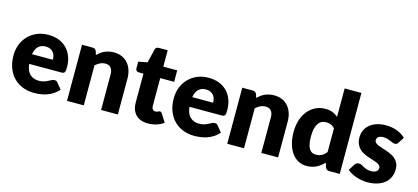

<svg xmlns="http://www.w3.org/2000/svg" viewBox="-61 -1227 3732 1714"><g transform="rotate(15 1805.0 -370.0)"><path d="M180 -231.5Q187.5 -166.5 219.5 -137.2Q251.5 -108 302 -108Q329 -108 348.5 -114.5Q368 -121 383.2 -129Q398.5 -137 411.2 -143.5Q424 -150 438 -150Q456.5 -150 466 -136.5L511 -81Q487 -53.5 459.2 -36.2Q431.5 -19 402.2 -9.2Q373 0.5 343.8 4.2Q314.5 8 288 8Q233.5 8 185.8 -9.8Q138 -27.5 102.2 -62.5Q66.5 -97.5 45.8 -149.5Q25 -201.5 25 -270.5Q25 -322.5 42.8 -369Q60.5 -415.5 93.8 -450.5Q127 -485.5 174.2 -506Q221.5 -526.5 281 -526.5Q332.5 -526.5 375.2 -510.5Q418 -494.5 448.8 -464Q479.5 -433.5 496.8 -389.2Q514 -345 514 -289Q514 -271.5 512.5 -260.5Q511 -249.5 507 -243Q503 -236.5 496.2 -234Q489.5 -231.5 479 -231.5ZM375 -321.5Q375 -340 370.2 -357.5Q365.5 -375 354.8 -388.8Q344 -402.5 326.5 -411Q309 -419.5 284 -419.5Q240 -419.5 215 -394.2Q190 -369 182 -321.5Z M734.5 -462.5Q749.5 -476.5 765.5 -488.5Q781.5 -500.5 799.8 -508.8Q818 -517 839.2 -521.8Q860.5 -526.5 885.5 -526.5Q928 -526.5 960.8 -511.8Q993.5 -497 1016 -470.8Q1038.5 -444.5 1050 -408.2Q1061.5 -372 1061.5 -329.5V0H906.5V-329.5Q906.5 -367.5 889 -388.8Q871.5 -410 837.5 -410Q812 -410 789.8 -399.2Q767.5 -388.5 746.5 -370V0H591.5V-518.5H687.5Q716.5 -518.5 725.5 -492.5Z M1340 8Q1303 8 1274.8 -2.8Q1246.5 -13.5 1227.2 -33.2Q1208 -53 1198 -81Q1188 -109 1188 -143.5V-411.5H1144Q1132 -411.5 1123.5 -419.2Q1115 -427 1115 -442V-502.5L1197.5 -518.5L1228 -645Q1234 -669 1262 -669H1343V-517.5H1471.5V-411.5H1343V-154Q1343 -136 1351.8 -124.2Q1360.5 -112.5 1377 -112.5Q1385.5 -112.5 1391.2 -114.2Q1397 -116 1401.2 -118.2Q1405.5 -120.5 1409.2 -122.2Q1413 -124 1418 -124Q1425 -124 1429.2 -120.8Q1433.5 -117.5 1438 -110.5L1485 -37Q1455 -14.5 1417.5 -3.2Q1380 8 1340 8Z M1661 -231.5Q1668.5 -166.5 1700.5 -137.2Q1732.5 -108 1783 -108Q1810 -108 1829.5 -114.5Q1849 -121 1864.2 -129Q1879.5 -137 1892.2 -143.5Q1905 -150 1919 -150Q1937.5 -150 1947 -136.5L1992 -81Q1968 -53.5 1940.2 -36.2Q1912.5 -19 1883.2 -9.2Q1854 0.5 1824.8 4.2Q1795.5 8 1769 8Q1714.5 8 1666.8 -9.8Q1619 -27.5 1583.2 -62.5Q1547.5 -97.5 1526.8 -149.5Q1506 -201.5 1506 -270.5Q1506 -322.5 1523.8 -369Q1541.5 -415.5 1574.8 -450.5Q1608 -485.5 1655.2 -506Q1702.5 -526.5 1762 -526.5Q1813.5 -526.5 1856.2 -510.5Q1899 -494.5 1929.8 -464Q1960.5 -433.5 1977.8 -389.2Q1995 -345 1995 -289Q1995 -271.5 1993.5 -260.5Q1992 -249.5 1988 -243Q1984 -236.5 1977.2 -234Q1970.5 -231.5 1960 -231.5ZM1856 -321.5Q1856 -340 1851.2 -357.5Q1846.5 -375 1835.8 -388.8Q1825 -402.5 1807.5 -411Q1790 -419.5 1765 -419.5Q1721 -419.5 1696 -394.2Q1671 -369 1663 -321.5Z M2215.5 -462.5Q2230.5 -476.5 2246.5 -488.5Q2262.5 -500.5 2280.8 -508.8Q2299 -517 2320.2 -521.8Q2341.5 -526.5 2366.5 -526.5Q2409 -526.5 2441.8 -511.8Q2474.5 -497 2497 -470.8Q2519.5 -444.5 2531 -408.2Q2542.5 -372 2542.5 -329.5V0H2387.5V-329.5Q2387.5 -367.5 2370 -388.8Q2352.5 -410 2318.5 -410Q2293 -410 2270.8 -399.2Q2248.5 -388.5 2227.5 -370V0H2072.5V-518.5H2168.5Q2197.5 -518.5 2206.5 -492.5Z M3112 -748.5V0H3016Q2987 0 2978 -26L2966 -65.5Q2950.5 -49 2933.5 -35.5Q2916.5 -22 2896.8 -12.2Q2877 -2.5 2854.2 2.8Q2831.5 8 2805 8Q2764.5 8 2730 -10Q2695.5 -28 2670.5 -62Q2645.5 -96 2631.2 -145.2Q2617 -194.5 2617 -257.5Q2617 -315.5 2633 -365.2Q2649 -415 2678.2 -451.2Q2707.5 -487.5 2748.5 -508Q2789.5 -528.5 2839 -528.5Q2879.5 -528.5 2907 -517Q2934.5 -505.5 2957 -486V-748.5ZM2957 -379.5Q2939.5 -399 2919 -406.8Q2898.5 -414.5 2876 -414.5Q2854.5 -414.5 2836.5 -406Q2818.5 -397.5 2805.2 -378.8Q2792 -360 2784.5 -330Q2777 -300 2777 -257.5Q2777 -216.5 2783 -188.5Q2789 -160.5 2799.8 -143.2Q2810.5 -126 2825.5 -118.5Q2840.5 -111 2859 -111Q2876 -111 2889.8 -114.2Q2903.5 -117.5 2915 -123.5Q2926.5 -129.5 2936.8 -138.8Q2947 -148 2957 -160Z M3546.5 -405Q3540.5 -395.5 3533.8 -391.5Q3527 -387.5 3516.5 -387.5Q3505.5 -387.5 3494.5 -392.2Q3483.5 -397 3470.8 -402.5Q3458 -408 3442 -412.8Q3426 -417.5 3405.5 -417.5Q3376 -417.5 3360.2 -406.2Q3344.5 -395 3344.5 -375Q3344.5 -360.5 3354.8 -351Q3365 -341.5 3382 -334.2Q3399 -327 3420.5 -320.5Q3442 -314 3464.5 -306Q3487 -298 3508.5 -287.2Q3530 -276.5 3547 -260.8Q3564 -245 3574.2 -222.5Q3584.5 -200 3584.5 -168.5Q3584.5 -130 3570.5 -97.5Q3556.5 -65 3528.8 -41.5Q3501 -18 3460.2 -5Q3419.5 8 3366.5 8Q3340 8 3313.5 3Q3287 -2 3262.2 -10.5Q3237.5 -19 3216.5 -30.8Q3195.5 -42.5 3180.5 -56L3216.5 -113Q3222.5 -123 3231.8 -128.8Q3241 -134.5 3255.5 -134.5Q3269 -134.5 3279.8 -128.5Q3290.5 -122.5 3303 -115.5Q3315.5 -108.5 3332.2 -102.5Q3349 -96.5 3374.5 -96.5Q3392.5 -96.5 3405 -100.2Q3417.5 -104 3425 -110.5Q3432.5 -117 3436 -125Q3439.5 -133 3439.5 -141.5Q3439.5 -157 3429 -167Q3418.5 -177 3401.5 -184.2Q3384.5 -191.5 3362.8 -197.8Q3341 -204 3318.5 -212Q3296 -220 3274.2 -231.2Q3252.5 -242.5 3235.5 -259.8Q3218.5 -277 3208 -302Q3197.5 -327 3197.5 -362.5Q3197.5 -395.5 3210.2 -425.2Q3223 -455 3248.5 -477.5Q3274 -500 3312.5 -513.2Q3351 -526.5 3402.5 -526.5Q3430.5 -526.5 3456.8 -521.5Q3483 -516.5 3506 -507.5Q3529 -498.5 3548 -486.2Q3567 -474 3581.5 -459.5Z"/></g></svg>

Font: Lato
Style: Regular
Weight: 900
Designer: Lukasz Dziedzic with Adam Twardoch and Botio Nikoltchev
Foundry: tyPoland Lukasz Dziedzic
Version: Version 2.010; 2014-09-01; http://www.latofonts.com/; ttfaut